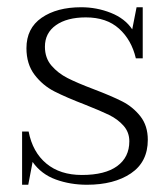

<svg xmlns="http://www.w3.org/2000/svg" viewBox="-20 -500 460 530"><path d="M41 -137H59Q70 -80 108 -48.5Q146 -17 206 -17Q270 -17 303.5 -41.5Q337 -66 337 -110Q337 -135 321 -153Q305 -171 281.5 -182.5Q258 -194 215 -211Q163 -231 130.5 -247.5Q98 -264 75.5 -293.5Q53 -323 53 -367Q53 -422 95 -451Q137 -480 204 -480Q247 -480 286 -464.5Q325 -449 345 -419L357 -480H374V-339H355Q343 -390 308.5 -421Q274 -452 217 -452Q165 -452 134.5 -430.5Q104 -409 104 -371Q104 -340 122 -319Q140 -298 166.5 -284.5Q193 -271 238 -254Q288 -235 317.5 -220Q347 -205 367.5 -179Q388 -153 388 -114Q388 -53 341.5 -21.5Q295 10 220 10Q174 10 134 -4.5Q94 -19 70 -53L58 10H41Z"/></svg>

Font: Taviraj ExtraLight
Style: Regular
Weight: 200
Designer: Katatrad Team
Foundry: CadsonDemak
Version: Version 1.030